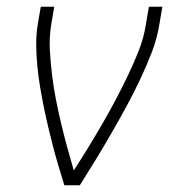

<svg xmlns="http://www.w3.org/2000/svg" viewBox="-20 -550 540 570"><path d="M171 0Q162 -29 153.5 -57.5Q145 -86 137.5 -115Q130 -144 123 -173.5Q116 -203 110 -232.5Q104 -262 99 -292Q94 -322 91 -352.5Q88 -383 87.5 -414.5Q87 -446 92 -477L101 -530H141L132 -477Q126 -439 128 -401.5Q130 -364 134.5 -327.5Q139 -291 146 -255Q153 -219 161.5 -183.5Q170 -148 179.5 -113Q189 -78 199 -44Q221 -78 242.5 -113Q264 -148 284.5 -183.5Q305 -219 324 -255Q343 -291 360.5 -327.5Q378 -364 392.5 -401Q407 -438 413 -477L422 -530H462L453 -477Q446 -434 430 -393Q414 -352 395 -312Q376 -272 354.5 -232.5Q333 -193 310.5 -154Q288 -115 264.5 -76.5Q241 -38 217 0Z"/></svg>

Font: Iosevka Curly XLtObl
Style: Regular
Weight: 200
Italic angle: -9°
Monospace: yes
Designer: Belleve Invis
Foundry: Belleve Invis
Version: Version 11.1.0; ttfautohint (v1.8.3)